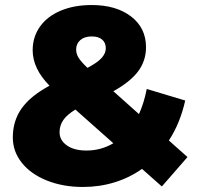

<svg xmlns="http://www.w3.org/2000/svg" viewBox="-20 -730 792 764"><path d="M624 12 545 -58Q496 -23 436 -4.5Q376 14 310 14Q231 14 167 -11.5Q103 -37 67 -82Q31 -127 31 -183Q31 -249 66 -298.5Q101 -348 177 -389Q110 -457 110 -530Q110 -583 139 -624Q168 -665 221.5 -687.5Q275 -710 345 -710Q442 -710 501.5 -664.5Q561 -619 561 -542Q561 -488 529.5 -446Q498 -404 431 -367L533 -276Q553 -320 564 -376L717 -330Q697 -240 652 -171L726 -105ZM283 -533Q283 -516 292.5 -500.5Q302 -485 328 -460Q368 -481 384.5 -499.5Q401 -518 401 -538Q401 -560 386.5 -572.5Q372 -585 345 -585Q316 -585 299.5 -570.5Q283 -556 283 -533ZM431 -160 280 -294Q247 -274 232 -252.5Q217 -231 217 -204Q217 -172 246 -151.5Q275 -131 324 -131Q382 -131 431 -160Z"/></svg>

Font: Montserrat Alternates ExtraBold
Style: Regular
Weight: 800
Designer: Julieta Ulanovsky
Foundry: Julieta Ulanovsky
Version: Version 7.200